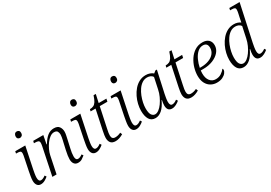

<svg xmlns="http://www.w3.org/2000/svg" viewBox="22 -1637 3563 2525"><g transform="rotate(-30 1803.5 -375.0)"><path d="M214 -656Q195 -656 183.5 -666.5Q172 -677 172 -698Q172 -722 184 -737Q196 -752 217 -752Q235 -752 247 -741.5Q259 -731 259 -710Q259 -680 244.5 -668Q230 -656 214 -656ZM148 10Q113 10 94 -15.5Q75 -41 75 -84Q75 -111 82 -151.5Q89 -192 95 -223L137 -429Q138 -437 139.5 -446.5Q141 -456 141 -464Q141 -490 127 -497Q113 -504 80 -504H64L71 -536H223L155 -209Q150 -186 144.5 -151Q139 -116 139 -94Q139 -36 175 -36Q191 -36 208 -43.5Q225 -51 245 -66L261 -42Q240 -23 210 -6.5Q180 10 148 10Z M714 10Q676 10 656 -16Q636 -42 636 -87Q636 -110 640.5 -141.5Q645 -173 654 -214L677 -316Q680 -327 684.5 -347.5Q689 -368 693 -390.5Q697 -413 697 -429Q697 -454 685.5 -476Q674 -498 635 -498Q604 -498 573 -475.5Q542 -453 515.5 -417Q489 -381 470 -340Q451 -299 443 -261L389 0H325L411 -416Q413 -427 415 -440Q417 -453 417 -462Q417 -489 400.5 -496.5Q384 -504 351 -504H336L344 -536H497L472 -408H478Q520 -478 563 -511Q606 -544 659 -544Q716 -544 739 -511.5Q762 -479 762 -436Q762 -412 755.5 -382Q749 -352 744 -328L716 -203Q709 -175 705 -145.5Q701 -116 701 -93Q701 -36 738 -36Q768 -36 805 -64L821 -40Q798 -21 773.5 -5.5Q749 10 714 10Z M1050 -656Q1031 -656 1019.5 -666.5Q1008 -677 1008 -698Q1008 -722 1020 -737Q1032 -752 1053 -752Q1071 -752 1083 -741.5Q1095 -731 1095 -710Q1095 -680 1080.5 -668Q1066 -656 1050 -656ZM984 10Q949 10 930 -15.5Q911 -41 911 -84Q911 -111 918 -151.5Q925 -192 931 -223L973 -429Q974 -437 975.5 -446.5Q977 -456 977 -464Q977 -490 963 -497Q949 -504 916 -504H900L907 -536H1059L991 -209Q986 -186 980.5 -151Q975 -116 975 -94Q975 -36 1011 -36Q1027 -36 1044 -43.5Q1061 -51 1081 -66L1097 -42Q1076 -23 1046 -6.5Q1016 10 984 10Z M1283 10Q1233 10 1210.5 -17Q1188 -44 1188 -92Q1188 -124 1202 -191L1266 -494H1191L1198 -524Q1229 -524 1252.5 -534.5Q1276 -545 1294.5 -574Q1313 -603 1331 -659H1365L1338 -536H1455L1446 -494H1330L1266 -193Q1257 -154 1254 -131Q1251 -108 1251 -93Q1251 -36 1303 -36Q1325 -36 1346 -41.5Q1367 -47 1388 -57L1400 -27Q1372 -10 1342 0Q1312 10 1283 10Z M1662 -656Q1643 -656 1631.5 -666.5Q1620 -677 1620 -698Q1620 -722 1632 -737Q1644 -752 1665 -752Q1683 -752 1695 -741.5Q1707 -731 1707 -710Q1707 -680 1692.5 -668Q1678 -656 1662 -656ZM1596 10Q1561 10 1542 -15.5Q1523 -41 1523 -84Q1523 -111 1530 -151.5Q1537 -192 1543 -223L1585 -429Q1586 -437 1587.5 -446.5Q1589 -456 1589 -464Q1589 -490 1575 -497Q1561 -504 1528 -504H1512L1519 -536H1671L1603 -209Q1598 -186 1592.5 -151Q1587 -116 1587 -94Q1587 -36 1623 -36Q1639 -36 1656 -43.5Q1673 -51 1693 -66L1709 -42Q1688 -23 1658 -6.5Q1628 10 1596 10Z M1889 10Q1827 10 1798 -38Q1769 -86 1769 -168Q1769 -215 1781 -267Q1793 -319 1817 -368.5Q1841 -418 1875.5 -458Q1910 -498 1955 -522Q2000 -546 2055 -546Q2089 -546 2117.5 -535.5Q2146 -525 2165 -508L2199 -535H2221L2149 -208Q2144 -186 2138.5 -151Q2133 -116 2133 -94Q2133 -36 2169 -36Q2186 -36 2203.5 -43.5Q2221 -51 2241 -66L2256 -42Q2235 -23 2203.5 -6.5Q2172 10 2140 10Q2068 10 2068 -78Q2068 -97 2071 -115Q2074 -133 2079 -156H2074Q2033 -69 1986.5 -29.5Q1940 10 1889 10ZM1910 -36Q1937 -36 1967 -58.5Q1997 -81 2024 -119Q2051 -157 2072.5 -204Q2094 -251 2104 -301L2140 -470Q2128 -490 2105 -500Q2082 -510 2057 -510Q2014 -510 1979.5 -487Q1945 -464 1918.5 -425.5Q1892 -387 1874 -341.5Q1856 -296 1846.5 -250Q1837 -204 1837 -166Q1837 -95 1857.5 -65.5Q1878 -36 1910 -36Z M2433 10Q2383 10 2360.5 -17Q2338 -44 2338 -92Q2338 -124 2352 -191L2416 -494H2341L2348 -524Q2379 -524 2402.5 -534.5Q2426 -545 2444.5 -574Q2463 -603 2481 -659H2515L2488 -536H2605L2596 -494H2480L2416 -193Q2407 -154 2404 -131Q2401 -108 2401 -93Q2401 -36 2453 -36Q2475 -36 2496 -41.5Q2517 -47 2538 -57L2550 -27Q2522 -10 2492 0Q2462 10 2433 10Z M2821 10Q2773 10 2732 -13Q2691 -36 2667 -81.5Q2643 -127 2643 -194Q2643 -250 2660.5 -311.5Q2678 -373 2713 -426.5Q2748 -480 2799 -513Q2850 -546 2917 -546Q2975 -546 3007.5 -516Q3040 -486 3040 -433Q3040 -377 3002 -332.5Q2964 -288 2899.5 -262Q2835 -236 2754 -236H2715Q2714 -227 2713 -214Q2712 -201 2712 -190Q2712 -119 2744.5 -78Q2777 -37 2831 -37Q2878 -37 2914.5 -60Q2951 -83 2972 -114Q2980 -108 2980 -94Q2980 -73 2962 -49Q2944 -25 2909 -7.5Q2874 10 2821 10ZM2741 -272Q2806 -272 2858 -291.5Q2910 -311 2940.5 -347.5Q2971 -384 2971 -434Q2971 -508 2902 -508Q2856 -508 2819 -473.5Q2782 -439 2757 -384.5Q2732 -330 2721 -272Z M3228 10Q3166 10 3137 -38Q3108 -86 3108 -168Q3108 -215 3120 -267Q3132 -319 3156 -368.5Q3180 -418 3214.5 -458Q3249 -498 3294 -522Q3339 -546 3394 -546Q3423 -546 3448.5 -537.5Q3474 -529 3492 -515Q3495 -531 3499 -550.5Q3503 -570 3506 -585L3518 -640Q3525 -673 3525 -692Q3525 -714 3511 -721Q3497 -728 3469 -728H3444L3451 -760H3607L3488 -208Q3483 -186 3477.5 -151Q3472 -116 3472 -94Q3472 -36 3508 -36Q3540 -36 3580 -66L3595 -42Q3574 -23 3542.5 -6.5Q3511 10 3479 10Q3407 10 3407 -78Q3407 -108 3418 -156H3413Q3372 -69 3325.5 -29.5Q3279 10 3228 10ZM3249 -36Q3276 -36 3306 -58.5Q3336 -81 3363 -119Q3390 -157 3411.5 -204Q3433 -251 3443 -301L3479 -470Q3467 -490 3444 -500Q3421 -510 3396 -510Q3353 -510 3318.5 -487Q3284 -464 3257.5 -425.5Q3231 -387 3213 -341.5Q3195 -296 3185.5 -250Q3176 -204 3176 -166Q3176 -95 3196.5 -65.5Q3217 -36 3249 -36Z"/></g></svg>

Font: Noto Serif Light
Style: Italic
Weight: 300
Italic angle: -12°
Designer: Monotype Design Team
Foundry: Monotype Imaging Inc.
Version: Version 2.013